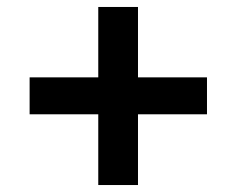

<svg xmlns="http://www.w3.org/2000/svg" viewBox="-20 -536 678 551"><path d="M262 -516H376V-314H574V-208H376V-5H262V-208H65V-314H262Z"/></svg>

Font: Renner* Medium
Style: Medium
Weight: 500
Version: Version 003.000 ; ttfautohint (v0.97) -l 8 -r 50 -G 200 -x 1